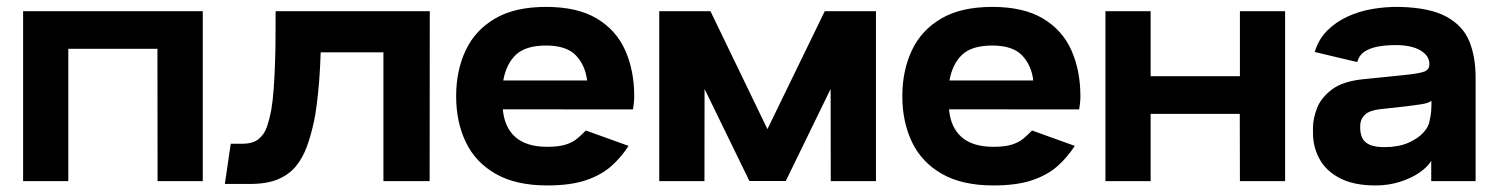

<svg xmlns="http://www.w3.org/2000/svg" viewBox="-20 -533 4410 565"><path d="M181 0H48V-500H576.7V0H443.7L443.3 -389.3H181Z M1244.7 -500 1244.3 0H1108.3V-379H923.7Q922.3 -334 919.2 -294.7Q916 -255.3 912 -224.8Q908 -194.3 904 -176Q895.3 -135.3 883 -101.7Q870.7 -68 850.5 -43.5Q830.3 -19 797.8 -5.3Q765.3 8.3 715.3 8.3H641.7L659 -110H692.3Q724 -110 741 -123.8Q758 -137.7 765.7 -160.3Q773.3 -183 778.3 -209.3Q783 -238 785.5 -273.3Q788 -308.7 789.3 -347.3Q790.7 -386 790.8 -425Q791 -464 791 -500Z M1842.7 -211 1459.7 -211.3Q1464.3 -158 1496.8 -129.5Q1529.3 -101 1590.3 -101Q1625 -101 1645.7 -107.8Q1666.3 -114.7 1679.3 -125.8Q1692.3 -137 1704 -149L1829.7 -103.7Q1808.3 -70.3 1778.7 -44Q1749 -17.7 1703.8 -2.5Q1658.7 12.7 1590.3 12.7Q1498.3 12.7 1438.8 -21.3Q1379.3 -55.3 1350.8 -114.7Q1322.3 -174 1322.3 -250Q1322.3 -325 1350.2 -384.5Q1378 -444 1436.5 -478.3Q1495 -512.7 1587 -512.7Q1679.3 -512.7 1736.5 -478.3Q1793.7 -444 1820 -384.5Q1846.3 -325 1846.3 -250Q1846.3 -239.3 1845.3 -230.2Q1844.3 -221 1842.7 -211ZM1461 -296.3H1707.7Q1702.3 -341 1674.7 -370Q1647 -399 1587 -399Q1527 -399 1498.3 -372Q1469.7 -345 1461 -296.3Z M2185.3 -0.3 2053.3 -271.3 2053 0H1920V-500H2070.7L2238.3 -153L2407 -500H2557.7V0H2424.7L2424.3 -271.3L2292.3 -0.3Z M3155.7 -211 2772.7 -211.3Q2777.3 -158 2809.8 -129.5Q2842.3 -101 2903.3 -101Q2938 -101 2958.7 -107.8Q2979.3 -114.7 2992.3 -125.8Q3005.3 -137 3017 -149L3142.7 -103.7Q3121.3 -70.3 3091.7 -44Q3062 -17.7 3016.8 -2.5Q2971.7 12.7 2903.3 12.7Q2811.3 12.7 2751.8 -21.3Q2692.3 -55.3 2663.8 -114.7Q2635.3 -174 2635.3 -250Q2635.3 -325 2663.2 -384.5Q2691 -444 2749.5 -478.3Q2808 -512.7 2900 -512.7Q2992.3 -512.7 3049.5 -478.3Q3106.7 -444 3133 -384.5Q3159.3 -325 3159.3 -250Q3159.3 -239.3 3158.3 -230.2Q3157.3 -221 3155.7 -211ZM2774 -296.3H3020.7Q3015.3 -341 2987.7 -370Q2960 -399 2900 -399Q2840 -399 2811.3 -372Q2782.7 -345 2774 -296.3Z M3366 0H3233V-500H3366V-308.7H3628.7V-500H3761.7V0H3628.7L3628.3 -198H3366Z M3849 -380Q3859.7 -416.7 3884.8 -442.2Q3910 -467.7 3944.3 -483.7Q3978.7 -499.7 4018.3 -506.5Q4058 -513.3 4097.3 -512.7Q4187 -510.7 4235.8 -484.2Q4284.7 -457.7 4303.5 -412Q4322.3 -366.3 4322.3 -305V0H4191.7V-59.7Q4181 -41.7 4157.2 -25.2Q4133.3 -8.7 4099.8 2Q4066.3 12.7 4027.7 12.7Q3964 12.7 3923.2 -8.5Q3882.3 -29.7 3863 -65Q3843.7 -100.3 3843.7 -142V-157Q3843.7 -183 3855.3 -214Q3867 -245 3899.2 -269.5Q3931.3 -294 3992.7 -300L4110.7 -312Q4157.3 -316.7 4171.8 -322.5Q4186.3 -328.3 4186.3 -344.3Q4186.3 -369 4160 -384.7Q4133.7 -400.3 4086.3 -400.3Q4057 -400.3 4033.5 -395.7Q4010 -391 3994.5 -380.5Q3979 -370 3974 -350.3ZM3982.7 -161.7V-156.3Q3982.7 -140 3988.8 -127Q3995 -114 4010.7 -107Q4026.3 -100 4054.7 -100Q4096 -100.3 4124.7 -113Q4153.3 -125.7 4169.2 -143.5Q4185 -161.3 4186.7 -177.3Q4190.3 -190.3 4191.5 -206.3Q4192.7 -222.3 4192.3 -236.7Q4185 -230 4166 -226.8Q4147 -223.7 4114 -219.7L4041 -211.7Q4010.3 -208.3 3996.5 -195.3Q3982.7 -182.3 3982.7 -161.7Z"/></svg>

Font: Nata Sans
Style: Regular
Weight: 400
Designer: Daniel Uzquiano Cruz
Version: Version 1.001